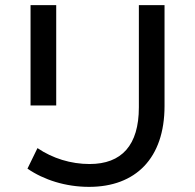

<svg xmlns="http://www.w3.org/2000/svg" viewBox="-20 -720 760 748"><path d="M327 8C508 8 621 -103 621 -307V-700H521V-302C521 -154 454 -81 329 -81C256 -81 185 -103 126 -143L87 -63C151 -19 236 8 327 8ZM199 -309V-700H99V-309Z"/></svg>

Font: Malon Grotesk Med
Style: Regular
Weight: 500
Designer: Julieta Ulanovsky
Foundry: Julieta Ulanovsky
Version: Version 7.200